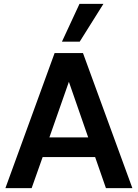

<svg xmlns="http://www.w3.org/2000/svg" viewBox="-20 -975 714 995"><path d="M8 0 263 -700H410L666 0H529L473 -161H201L144 0ZM236 -263H437L337 -551ZM301 -759 392 -955H516L393 -759Z"/></svg>

Font: HostGroteskBold
Style: Bold
Weight: 700
Designer: Doukan Karapınar based on Poppins by Indian Type Foundry, Jonny Pinhorn
Foundry: Element Type
Version: Version 1.001; ttfautohint (v1.8.4.7-5d5b)